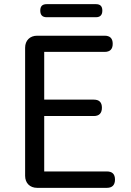

<svg xmlns="http://www.w3.org/2000/svg" viewBox="-20 -905 629 925"><path d="M101 -366V-58C101 -23 124 0 159 0H317H495C521 0 534 -14 534 -40C534 -66 521 -79 495 -79H193V-346H432C458 -346 471 -360 471 -386C471 -412 458 -425 432 -425H193V-655H484C510 -655 523 -668 523 -694C523 -720 510 -733 484 -733H159C124 -733 101 -710 101 -675ZM323 -885H205C184 -885 174 -875 174 -854C174 -833 184 -822 205 -822H323H442C463 -822 473 -833 473 -854C473 -875 463 -885 442 -885Z"/></svg>

Font: GenSenRounded2 TW R
Style: Regular
Weight: 400
Version: Version 2.100;PS 2.1;hotconv 16.6.51;makeotf.lib2.5.65220 DE